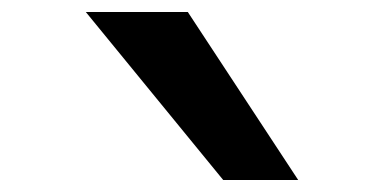

<svg xmlns="http://www.w3.org/2000/svg" viewBox="-20 -800 640 320"><path d="M352 -500H477L293 -780H123Z"/></svg>

Font: CommitMonoV143 ExtLt
Style: Regular
Weight: 200
Monospace: yes
Designer: Eigil Nikolajsen
Foundry: Eigil Nikolajsen
Version: Version 1.143